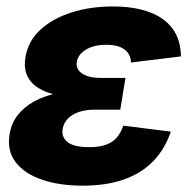

<svg xmlns="http://www.w3.org/2000/svg" viewBox="-20 -567 599 597"><path d="M237.3 10.3Q165 10.3 110.6 -8.3Q56.2 -26.9 28.8 -62.5Q1.5 -98.1 9.8 -149.4Q15.1 -183.1 34.7 -208.5Q54.2 -233.9 85.9 -251.5Q117.7 -269 160.4 -277.8Q203.1 -286.6 255.4 -286.6H363.8L354 -226.1H276.4Q246.6 -226.1 225.1 -218.8Q203.6 -211.4 190.9 -198Q178.2 -184.6 174.8 -166.5Q170.4 -140.6 190.4 -125Q210.4 -109.4 257.3 -109.4Q288.1 -109.4 308.8 -116.7Q329.6 -124 342.8 -138.9Q356 -153.8 363.3 -176.3L511.2 -157.7Q492.7 -103.5 456.8 -66.2Q420.9 -28.8 366.2 -9.3Q311.5 10.3 237.3 10.3ZM252.9 -262.2Q202.6 -262.2 164.1 -269.8Q125.5 -277.3 100.1 -293Q74.7 -308.6 64.2 -332.5Q53.7 -356.4 59.1 -388.7Q67.4 -439.5 105.7 -474.6Q144 -509.8 202.6 -528.3Q261.2 -546.9 330.6 -546.9Q397 -546.9 444.1 -529.5Q491.2 -512.2 516.6 -477.8Q542 -443.4 542.5 -391.6L387.2 -372.6Q386.7 -398.4 367.2 -413.1Q347.7 -427.7 310.5 -427.7Q271.5 -427.7 246.8 -412.4Q222.2 -397 218.8 -374.5Q214.8 -352.5 235.1 -338.6Q255.4 -324.7 293 -324.7H370.1L359.9 -262.2Z"/></svg>

Font: Inter 18pt ExtraBold
Style: Italic
Weight: 800
Italic angle: -9.3988°
Designer: Rasmus Andersson
Foundry: rsms
Version: Version 4.001;git-66647c0bb